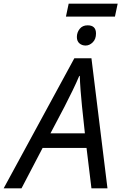

<svg xmlns="http://www.w3.org/2000/svg" viewBox="-77 -1034 666 1054"><path d="M-57 0 331 -714H425L513 0H425L398 -222H157L41 0ZM389 -302 373 -452Q369 -490 365.5 -536Q362 -582 361 -617H358Q342 -579 321 -536Q300 -493 277 -448L200 -302ZM285 -943 300 -1014H569L554 -943ZM393 -784Q373 -784 359 -796Q345 -808 345 -831Q345 -856 360.5 -875.5Q376 -895 404 -895Q450 -895 450 -850Q450 -819 432 -801.5Q414 -784 393 -784Z"/></svg>

Font: BC Sans
Style: Italic
Weight: 400
Italic angle: -12°
Designer: Monotype Design Team
Designer: Province of B.C.
Foundry: Monotype Imaging Inc.
Version: Version 2.000;GOOG;noto-source:20170915:90ef993387c0